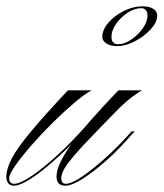

<svg xmlns="http://www.w3.org/2000/svg" viewBox="-99 -579 518 608"><path d="M116 -293H191Q170 -282 137 -254Q104 -226 68.5 -191Q33 -156 1.5 -120Q-30 -84 -50 -55.5Q-70 -27 -70 -15Q-70 3 -54 3Q-36 3 0 -21Q36 -45 81.5 -86.5Q127 -128 172 -179H183Q99 -90 36.5 -40.5Q-26 9 -55 9Q-67 9 -73 1Q-79 -7 -79 -19Q-79 -44 -61.5 -77.5Q-44 -111 -1 -162.5Q42 -214 116 -293ZM108 9Q80 9 80 -20Q80 -57 126.5 -121.5Q173 -186 276 -293H351Q338 -286 320.5 -273Q303 -260 280 -238Q213 -170 172 -126.5Q131 -83 113 -57.5Q95 -32 95 -16Q95 3 109 3Q127 3 159 -18.5Q191 -40 230 -74.5Q269 -109 307 -151L318 -163H328L319 -154Q278 -106 236.5 -69.5Q195 -33 161.5 -12Q128 9 108 9ZM225 -462Q225 -485 244.5 -507.5Q264 -530 293.5 -544.5Q323 -559 352 -559Q374 -559 386.5 -551Q399 -543 399 -530Q399 -509 378.5 -486.5Q358 -464 328.5 -448.5Q299 -433 272 -433Q250 -433 237.5 -441.5Q225 -450 225 -462ZM348 -553Q327 -553 305.5 -539Q284 -525 269 -504Q254 -483 254 -462Q254 -439 276 -439Q295 -439 316.5 -453.5Q338 -468 353 -489Q368 -510 368 -529Q368 -553 348 -553Z"/></svg>

Font: Ballet 24pt
Style: Regular
Weight: 400
Designer: Maximiliano R. Sproviero
Foundry: Omnibus-Type
Version: Version 1.100